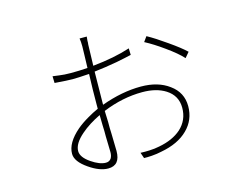

<svg xmlns="http://www.w3.org/2000/svg" viewBox="-91 -754 1182 931"><g transform="rotate(-15 500.0 -288.5)"><path d="M369 -10Q376 -22 376 -40Q376 -58 374 -120V-146L373 -173Q372 -204 372 -227Q314 -199 275 -165Q226 -123 226 -85Q226 -54 270 -24Q311 4 342 4Q360 4 369 -10ZM401 -271Q505 -309 600 -309Q686 -309 741 -268Q798 -227 798 -158Q798 -89 750 -42Q702 6 614 22Q592 27 565 29Q555 29 544 30H526L516 1Q540 2 560 1Q588 0 611 -5Q681 -18 723 -55Q768 -96 768 -158Q768 -219 716 -252Q670 -281 600 -281Q501 -281 401 -240L403 -183V-154L404 -127Q406 -64 406 -38Q406 34 346 34Q303 34 251 -2Q194 -41 194 -80Q194 -135 259 -191Q284 -212 317 -231Q344 -247 371 -259V-280Q371 -354 374 -433Q316 -429 291 -429Q266 -429 201 -434L200 -468Q235 -463 259 -461Q276 -460 291 -460Q332 -460 374 -463Q375 -498 376 -530Q377 -558 377 -571Q377 -595 374 -611H410Q409 -603 408 -590V-581L407 -572Q406 -552 404 -466Q513 -477 592 -503L593 -470Q578 -467 562 -463Q540 -458 518 -454Q457 -443 403 -437Q401 -331 401 -283ZM690 -538Q730 -516 785 -477Q841 -438 868 -412L846 -386Q819 -416 764 -455Q714 -491 672 -513Z"/></g></svg>

Font: Noto Sans CJK TC Thin
Style: Regular
Weight: 250
Designer: Ryoko NISHIZUKA ???? (kana & ideographs); Paul D. Hunt (Latin, Greek & Cyrillic); Wenlong ZHANG ??? (bopomofo); Sandoll 
Foundry: Adobe Systems Incorporated
Version: Version 1.004 January 19, 2016